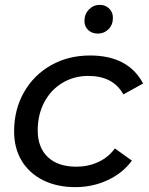

<svg xmlns="http://www.w3.org/2000/svg" viewBox="-20 -763 611 789"><path d="M38 -223Q38 -312 78 -383Q118 -454 189 -494.5Q260 -535 350 -535Q507 -535 568 -420L487 -375Q445 -451 343 -451Q284 -451 236.5 -422.5Q189 -394 162 -343Q135 -292 135 -227Q135 -157 176.5 -117.5Q218 -78 294 -78Q342 -78 383.5 -97Q425 -116 452 -153L522 -103Q485 -52 423 -23Q361 6 290 6Q214 6 157 -22.5Q100 -51 69 -102.5Q38 -154 38 -223ZM327 -677Q327 -705 345.5 -724Q364 -743 390 -743Q413 -743 428.5 -728Q444 -713 444 -690Q444 -661 426 -643Q408 -625 382 -625Q358 -625 342.5 -639.5Q327 -654 327 -677Z"/></svg>

Font: Montserrat Alternates Medium
Style: Italic
Weight: 500
Italic angle: -11.3°
Designer: Julieta Ulanovsky
Foundry: Julieta Ulanovsky
Version: Version 7.200